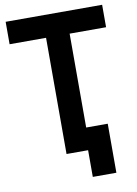

<svg xmlns="http://www.w3.org/2000/svg" viewBox="-92 -760 681 955"><g transform="rotate(-10 248.5 -282.5)"><path d="M189 0V-586.9H4.9V-700.2H492.2V-586.9H308.1V-112.8H417V134.8H297.9V0Z"/></g></svg>

Font: Cakra Normal
Style: Regular
Weight: 400
Designer: Lucia Kollert, Vojtech Kollert
Foundry: OoM Type
Version: Version 1.000;Glyphs 3.1.1 (3148)